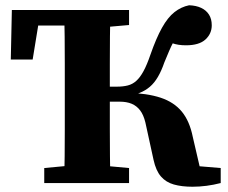

<svg xmlns="http://www.w3.org/2000/svg" viewBox="-20 -695 864 729"><path d="M711 14Q670 14 640 5.5Q610 -3 591 -25Q572 -47 563 -88L532 -230Q525 -259 512 -276Q499 -293 480 -301Q461 -309 434 -309H312V-366H425Q447 -366 465 -370.5Q483 -375 497.5 -388Q512 -401 525 -425Q538 -449 551 -487Q573 -550 595 -589.5Q617 -629 642.5 -649Q668 -669 698 -675Q725 -674 744 -665Q763 -656 773.5 -639.5Q784 -623 784 -599Q784 -567 760 -545Q736 -523 686 -523Q656 -523 634 -531Q612 -539 598 -546L660 -569Q648 -553 639 -536.5Q630 -520 622 -501Q614 -482 604 -458Q593 -426 579.5 -403Q566 -380 549 -365.5Q532 -351 510.5 -342.5Q489 -334 460 -330V-343Q539 -341 590 -324Q641 -307 670.5 -271Q700 -235 712 -175L745 -33L650 -71L818 -57V0Q791 7 764 10.5Q737 14 711 14ZM223 0Q225 -51 225.5 -101.5Q226 -152 226 -204Q226 -256 226 -307V-350Q226 -402 226 -453Q226 -504 225.5 -555.5Q225 -607 223 -657H399Q398 -608 397.5 -556.5Q397 -505 397 -452.5Q397 -400 397 -346V-311Q397 -258 397 -206Q397 -154 397.5 -103Q398 -52 399 0ZM21 -469 25 -657H301V-598H64L134 -653L104 -469ZM148 0V-57L287 -70H328L470 -57V0ZM311 -587V-657H470V-600L322 -587Z"/></svg>

Font: Source Serif 4 18pt
Style: Bold
Weight: 700
Designer: Frank Grießhammer
Foundry: Adobe Systems Incorporated
Version: Version 4.004;hotconv 1.0.116;makeotfexe 2.5.65601